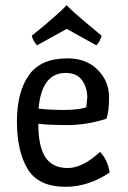

<svg xmlns="http://www.w3.org/2000/svg" viewBox="-20 -702 491 737"><path d="M388 -246Q313 -222 238.5 -222Q164 -222 127 -227Q127 -137 156 -96Q183 -57 240 -57Q297 -57 364 -119Q393 -89 401 -40Q320 15 232 15Q127 15 86 -53.5Q45 -122 45 -235Q45 -348 90.5 -413Q136 -478 239 -478Q311 -478 354.5 -434.5Q398 -391 398.5 -331.5Q399 -272 388 -246ZM232 -422Q140 -422 128 -285Q171 -280 225.5 -280Q280 -280 311 -290Q315 -326 315 -327Q315 -366 295 -394Q275 -422 232 -422ZM350 -528 236 -591Q203 -573 122 -528Q106 -546 102 -565Q120 -580 150 -604Q210 -655 236 -682Q262 -655 307 -617.5Q352 -580 370 -565Q365 -544 350 -528Z"/></svg>

Font: Port Lligat Sans
Style: Regular
Weight: 400
Designer: Dario Muhafara, Eduardo Rodriguez Tunni
Foundry: Tipo
Version: Version 1.002